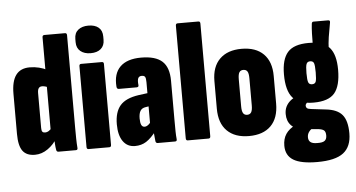

<svg xmlns="http://www.w3.org/2000/svg" viewBox="-57 -820 2069 1116"><g transform="rotate(-5 977.0 -262.0)"><path d="M120 6Q71 6 48.5 -24.5Q26 -55 26 -124V-358Q26 -431 52.5 -467Q79 -503 133 -503Q161 -503 187.5 -496.5Q214 -490 236 -478V-377Q211 -387 195 -387Q182 -387 175.5 -378Q169 -369 169 -350V-146Q169 -130 174 -124Q179 -118 190 -118Q201 -118 210.5 -124Q220 -130 230 -142L252 -81Q231 -44 195.5 -19Q160 6 120 6ZM258 0Q247 0 245 -11Q242 -27 240.5 -51.5Q239 -76 239 -94L223 -119V-670Q223 -683 235 -683H355Q366 -683 366 -670V-130Q366 -97 366.5 -67Q367 -37 369 -14Q371 0 359 0Z M433 0Q422 0 422 -13V-485Q422 -497 433 -497H554Q565 -497 565 -485V-13Q565 0 554 0ZM494 -554Q457 -554 434.5 -572.5Q412 -591 412 -625V-644Q412 -679 434.5 -697Q457 -715 494 -715Q532 -715 553.5 -697Q575 -679 575 -644V-625Q575 -591 553.5 -572.5Q532 -554 494 -554Z M837 0Q826 0 824 -11Q822 -26 820 -50.5Q818 -75 818 -94L802 -113V-358Q802 -381 797 -389Q792 -397 778 -397Q762 -397 756.5 -385Q751 -373 754 -346Q756 -333 742 -333H639Q627 -333 626 -347Q620 -423 660.5 -463Q701 -503 783 -503Q867 -503 906 -467.5Q945 -432 945 -354V-130Q945 -84 945.5 -58Q946 -32 948 -14Q950 0 938 0ZM704 6Q659 6 634 -29.5Q609 -65 609 -129Q609 -200 641.5 -238Q674 -276 750 -287L811 -295L810 -218L785 -214Q763 -211 753.5 -195.5Q744 -180 744 -151Q744 -126 750 -113.5Q756 -101 769 -101Q781 -101 793.5 -112Q806 -123 821 -147L833 -75Q798 -30 769.5 -12Q741 6 704 6Z M1012 0Q1001 0 1001 -13V-670Q1001 -683 1012 -683H1133Q1144 -683 1144 -670V-13Q1144 0 1133 0Z M1369 6Q1287 6 1241.5 -39Q1196 -84 1196 -169V-330Q1196 -413 1241.5 -458Q1287 -503 1369 -503Q1452 -503 1497 -458Q1542 -413 1542 -330V-169Q1542 -84 1497 -39Q1452 6 1369 6ZM1369 -118Q1385 -118 1392.5 -130Q1400 -142 1400 -170V-328Q1400 -357 1392.5 -368.5Q1385 -380 1369 -380Q1353 -380 1345.5 -368.5Q1338 -357 1338 -328V-170Q1338 -142 1345.5 -130Q1353 -118 1369 -118Z M1751 191Q1656 191 1612 164Q1568 137 1568 80Q1568 40 1586.5 12Q1605 -16 1644 -35L1741 -9Q1725 2 1717 14.5Q1709 27 1709 43Q1709 62 1721 71.5Q1733 81 1759 81Q1791 82 1803.5 72.5Q1816 63 1816 42Q1816 21 1807 12.5Q1798 4 1774 1L1683 -7Q1639 -12 1615.5 -37Q1592 -62 1592 -103Q1592 -127 1601 -145.5Q1610 -164 1626.5 -178Q1643 -192 1665 -201L1740 -167Q1726 -163 1719 -156Q1712 -149 1712 -140Q1712 -132 1718 -126.5Q1724 -121 1743 -119L1827 -109Q1893 -102 1922 -67.5Q1951 -33 1951 41Q1951 118 1904 154.5Q1857 191 1751 191ZM1760 -155Q1674 -155 1638 -197Q1602 -239 1602 -333Q1602 -421 1638 -462Q1674 -503 1760 -503Q1847 -503 1882.5 -462Q1918 -421 1918 -333Q1918 -239 1882.5 -197Q1847 -155 1760 -155ZM1760 -262Q1777 -262 1782 -275Q1787 -288 1787 -329Q1787 -370 1782 -383Q1777 -396 1760 -396Q1744 -396 1738.5 -382.5Q1733 -369 1733 -329Q1733 -288 1738.5 -275Q1744 -262 1760 -262ZM1874 -454 1784 -489Q1784 -524 1785 -556Q1786 -588 1789 -613Q1791 -624 1799 -624H1885Q1898 -624 1895 -610Q1886 -563 1880.5 -527Q1875 -491 1874 -454Z"/></g></svg>

Font: Sofia Sans Extra Condensed Black
Style: Regular
Weight: 900
Designer: Botio Nikoltchev, Ani Petrova
Foundry: lettersoup
Version: Version 4.101